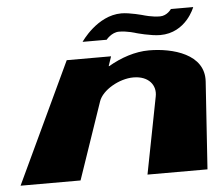

<svg xmlns="http://www.w3.org/2000/svg" viewBox="-59 -610 765 660"><g transform="rotate(-5 323.5 -280.0)"><path d="M427.7 -488C427.7 -488 398.2 -498 369.2 -498C343.2 -498 324.5 -474 324.5 -474H241.5C241.5 -474 298.7 -560 382.7 -560C411.7 -560 457.7 -547 457.7 -547C457.7 -547 486.3 -538 514.3 -538C539.3 -538 553.7 -560 553.7 -560H630.7C630.7 -560 599.5 -474 509.5 -474C477.5 -474 427.7 -488 427.7 -488ZM283.6 -265C296.4 -303 355.6 -337 404.6 -337C457.6 -337 483.4 -303 475.6 -265L424 0H631L651.1 -301C657.6 -396 547 -425 466 -425C418 -425 368.4 -408 325.6 -383H323.6L334.7 -416H181.7L-14 0H193Z"/></g></svg>

Font: Hussar Milosc
Style: Obl
Weight: 700
Foundry: Cannot Into Space Fonts
Version: Version 1.02